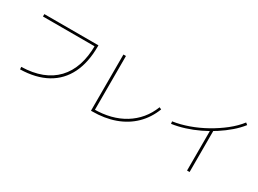

<svg xmlns="http://www.w3.org/2000/svg" viewBox="-39 -1507 3077 2290"><g transform="rotate(30 1500.0 -362.5)"><path d="M213 -20Q523 -28 685.5 -199Q848 -370 848 -687L865 -670H137V-703H882V-687Q882 -466 805.5 -311.5Q729 -157 580.5 -74.5Q432 8 216 13Z M1195 17V-757H1230V5L1211 -16Q1334 -16 1439.5 -43Q1545 -70 1631 -123Q1717 -176 1780.5 -252Q1844 -328 1883 -428L1912 -415Q1859 -277 1759.5 -180Q1660 -83 1521 -33Q1382 17 1211 17Z M2096 -357Q2200 -372 2310.5 -411.5Q2421 -451 2525.5 -509.5Q2630 -568 2719 -638.5Q2808 -709 2868 -787L2894 -766Q2844 -702 2775 -642.5Q2706 -583 2625 -530.5Q2544 -478 2455.5 -436Q2367 -394 2276.5 -365.5Q2186 -337 2100 -325ZM2544 62V-510H2579V62Z"/></g></svg>

Font: M PLUS 2 ExtraLight
Style: Regular
Weight: 250
Designer: Coji Morishita
Foundry: UNDERFOREST DESIGN
Version: Version 1.001